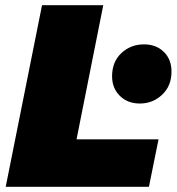

<svg xmlns="http://www.w3.org/2000/svg" viewBox="-20 -720 681 740"><path d="M2 0 142 -700H378L275 -183H591L554 0ZM519 -321Q472 -321 442 -350.5Q412 -380 412 -426Q412 -482 448 -515.5Q484 -549 535 -549Q582 -549 611.5 -520Q641 -491 641 -444Q641 -389 605 -355Q569 -321 519 -321Z"/></svg>

Font: Montserrat Black
Style: Italic
Weight: 900
Italic angle: -11.3°
Designer: Julieta Ulanovsky
Foundry: Julieta Ulanovsky
Version: Version 9.000; ttfautohint (v1.8.4.7-5d5b)